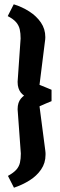

<svg xmlns="http://www.w3.org/2000/svg" viewBox="-20 -723 280 894"><path d="M45 151 17 96Q44 81 56.5 66.5Q69 52 73 34Q77 16 77 -8L62 -214Q62 -231 66 -243Q70 -255 77 -263.5Q84 -272 92 -278Q83 -284 76.5 -292.5Q70 -301 66 -313Q62 -325 62 -342L76 -544Q76 -568 72 -586Q68 -604 55.5 -619Q43 -634 16 -648L44 -703Q83 -691 116.5 -669.5Q150 -648 170.5 -618Q191 -588 191 -550Q191 -546 190.5 -539.5Q190 -533 189 -528L164 -328Q179 -322 193.5 -316Q208 -310 220 -305V-252Q208 -247 193.5 -241Q179 -235 164 -228L191 -21Q192 -15 192 -10.5Q192 -6 192 -2Q192 36 171.5 66Q151 96 117.5 117Q84 138 45 151Z"/></svg>

Font: Faustina Light
Style: Bold
Weight: 700
Version: Version 1.200